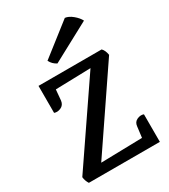

<svg xmlns="http://www.w3.org/2000/svg" viewBox="-175 -785 764 869"><g transform="rotate(-30 207.0 -350.5)"><path d="M50 -494H380Q393 -481 397 -456L122 -51L338 -56L345 -112Q347 -134 365.5 -142Q384 -150 399 -144V0H28Q17 -17 15 -37L294 -446L110 -441L105 -385Q102 -363 83.5 -355Q65 -347 50 -353ZM376 -647 175 -539Q153 -550 142 -572L307 -701Q326 -699 346.5 -682Q367 -665 376 -647Z"/></g></svg>

Font: Karma Medium
Style: Regular
Weight: 500
Designer: Joana Correia
Foundry: Indian Type Foundry
Version: Version 1.202;PS 1.0;hotconv 1.0.78;makeotf.lib2.5.61930; tt